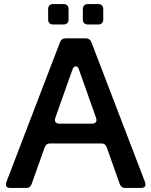

<svg xmlns="http://www.w3.org/2000/svg" viewBox="-20 -921 742 941"><path d="M693 -17Q693 0 672 0H594Q583 0 577 -4.5Q571 -9 567 -19L503 -199Q499 -209 493 -213.5Q487 -218 476 -218H226Q215 -218 209 -213.5Q203 -209 199 -199L135 -19Q131 -9 125 -4.5Q119 0 108 0H30Q9 0 9 -17Q9 -20 11 -28L274 -714Q281 -733 301 -733H401Q421 -733 428 -714L691 -28Q693 -20 693 -17ZM351 -596Q341 -596 335 -580L251 -343Q249 -335 249 -333Q249 -325 254.5 -320Q260 -315 270 -315H432Q442 -315 447.5 -320Q453 -325 453 -333Q453 -335 451 -343L367 -580Q365 -588 360.5 -592Q356 -596 351 -596ZM292 -801H240Q229 -801 222.5 -807.5Q216 -814 216 -825V-877Q216 -888 222.5 -894.5Q229 -901 240 -901H292Q303 -901 309.5 -894.5Q316 -888 316 -877V-825Q316 -814 309.5 -807.5Q303 -801 292 -801ZM462 -801H410Q399 -801 392.5 -807.5Q386 -814 386 -825V-877Q386 -888 392.5 -894.5Q399 -901 410 -901H462Q473 -901 479.5 -894.5Q486 -888 486 -877V-825Q486 -814 479.5 -807.5Q473 -801 462 -801Z"/></svg>

Font: Shippori Gochic B2 Bold
Style: Regular
Weight: 700
Designer: FONTDASU
Foundry: FONTDASU / Google Inc. / but / Adobe
Version: Version 1.130